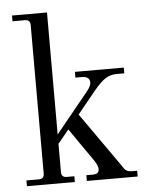

<svg xmlns="http://www.w3.org/2000/svg" viewBox="-52 -755 623 798"><g transform="rotate(-5 260.0 -356.0)"><path d="M28 0V-24H80Q102 -24 102 -46V-666Q102 -688 80 -688H28V-712H174V-203L310 -370Q328 -392 328 -406Q328 -432 294 -432H268V-456H472V-432H440Q413 -432 392 -418Q371 -404 344 -371L268 -278L424 -56Q431 -46 435.5 -39Q440 -32 448 -28Q456 -24 470 -24H490V0H278V-24H304Q331 -24 331 -44Q331 -59 317 -80L220 -220L174 -164V-46Q174 -24 196 -24H228V0Z"/></g></svg>

Font: Old Standard TT
Style: Regular
Weight: 400
Designer: Alexey Kryukov <alexios@thessalonica.org.ru>
Version: Version 1.0